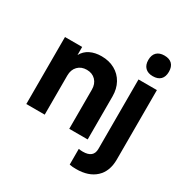

<svg xmlns="http://www.w3.org/2000/svg" viewBox="-221 -959 1302 1355"><g transform="rotate(30 429.5 -281.0)"><path d="M55 -546H195V-480Q216 -519 255.5 -538.5Q295 -558 348 -558Q409 -558 456 -532Q503 -506 529 -459Q555 -412 555 -351V0H405V-319Q405 -366 377.5 -394.5Q350 -423 305 -423Q260 -423 232.5 -394.5Q205 -366 205 -319V0H55ZM534 217V89Q550 92 568 92Q654 92 654 20V-546H804V20Q804 116 747 169Q690 222 588 222Q556 222 534 217ZM729 -784Q770 -784 791.5 -762.5Q813 -741 813 -700Q813 -659 791.5 -637.5Q770 -616 729 -616Q689 -616 667 -638Q645 -660 645 -700Q645 -741 667 -762.5Q689 -784 729 -784Z"/></g></svg>

Font: Eudoxus Sans ExtraBold
Style: Regular
Weight: 800
Designer: Stijn de Vries
Foundry: tokotype
Version: Version 2.005